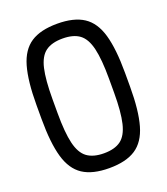

<svg xmlns="http://www.w3.org/2000/svg" viewBox="-149 -917 898 1035"><g transform="rotate(-20 300.0 -400.0)"><path d="M300 14Q204 14 148.5 -22.5Q93 -59 69.5 -141Q46 -223 46 -360V-440Q46 -577 69.5 -659Q93 -741 148.5 -777.5Q204 -814 300 -814Q396 -814 451.5 -777.5Q507 -741 530.5 -659Q554 -577 554 -440V-360Q554 -223 530.5 -141Q507 -59 451.5 -22.5Q396 14 300 14ZM300 -71Q362 -71 397 -97Q432 -123 447 -186Q462 -249 462 -360V-440Q462 -551 447 -614Q432 -677 397 -703Q362 -729 300 -729Q238 -729 202.5 -703Q167 -677 152.5 -614Q138 -551 138 -440V-360Q138 -249 153 -186Q168 -123 203.5 -97Q239 -71 300 -71Z"/></g></svg>

Font: Victor Mono SemiBold
Style: Regular
Weight: 600
Monospace: yes
Designer: Rune Bjørnerås
Version: Version 1.561;gftools[0.9.30]